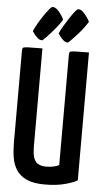

<svg xmlns="http://www.w3.org/2000/svg" viewBox="-61 -959 542 1007"><g transform="rotate(5 209.5 -455.5)"><path d="M214 10Q154 10 118.5 -6.5Q83 -23 64.5 -51Q46 -79 40 -116Q34 -153 34 -196V-680Q34 -691 38.5 -694.5Q43 -698 65 -699Q87 -700 140 -700V-192Q140 -167 142.5 -146.5Q145 -126 153 -112Q161 -98 176 -91Q191 -84 214 -84Q234 -84 252 -88Q270 -92 281 -98V-680Q281 -691 285.5 -694.5Q290 -698 311.5 -699Q333 -700 385 -700V-27Q367 -15 321.5 -2.5Q276 10 214 10ZM137 -743Q124 -740 111.5 -751Q99 -762 90.5 -774Q82 -786 82 -786Q90 -805 103 -827.5Q116 -850 130 -870.5Q144 -891 155.5 -905Q167 -919 170 -920Q187 -925 206 -903.5Q225 -882 235 -860Q230 -850 216.5 -832Q203 -814 186.5 -795Q170 -776 156 -761.5Q142 -747 137 -743ZM272 -743Q260 -740 247 -751Q234 -762 226 -774Q218 -786 218 -786Q226 -805 239.5 -827.5Q253 -850 266.5 -870.5Q280 -891 291 -905Q302 -919 306 -920Q322 -925 341 -903.5Q360 -882 371 -860Q365 -850 352 -832Q339 -814 322 -795Q305 -776 291 -761.5Q277 -747 272 -743Z"/></g></svg>

Font: Yanone Kaffeesatz SemiBold
Style: Regular
Weight: 600
Designer: Yanone (Cyrillic: Daniel Pouzeot, Huerta Tipografica, and Cyreal)
Foundry: Yanone
Version: Version 2.003